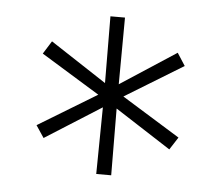

<svg xmlns="http://www.w3.org/2000/svg" viewBox="-38 -741 546 473"><g transform="rotate(5 235.0 -505.0)"><path d="M216 -310 218 -475 79 -387 59 -417 204 -505 59 -594 79 -626 218 -535 217 -700H253L252 -535L390 -625L410 -594L266 -506L410 -417L390 -386L252 -475L253 -310Z"/></g></svg>

Font: SUSE ExtraLight
Style: Regular
Weight: 250
Designer: Rene Bieder
Foundry: SUSE
Version: Version 1.000